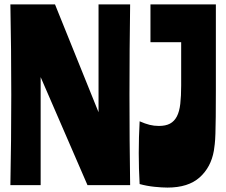

<svg xmlns="http://www.w3.org/2000/svg" viewBox="-20 -838 1023 869"><path d="M426 -818H569Q566 -614 566 -409Q566 -204 569 0H376L164 -489V0H27Q29 -103 30 -204.5Q31 -306 31 -409Q31 -512 30 -613.5Q29 -715 27 -818H229L426 -330ZM957 -428Q957 -357 956.5 -310Q956 -263 955 -233Q954 -203 952 -186Q950 -169 948 -156Q935 -81 883.5 -35Q832 11 738 11Q714 11 679.5 7.5Q645 4 612 -5Q610 -39 609 -74.5Q608 -110 608 -145Q608 -181 609 -217Q610 -253 612 -289Q637 -278 657 -273Q677 -268 699 -268Q730 -268 749.5 -278.5Q769 -289 780.5 -311Q792 -333 796 -368Q800 -403 800 -451V-647H661V-818H957Z"/></svg>

Font: Ranchers
Style: Regular
Weight: 400
Designer: Pablo Impallari, Brenda Gallo
Foundry: Pablo Impallari, Brenda Gallo
Version: Version 1.000; ttfautohint (v0.8) -G 200 -r 50